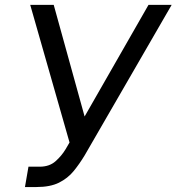

<svg xmlns="http://www.w3.org/2000/svg" viewBox="-20 -747 715 777"><path d="M81 9.9 95.2 -72.4H140.6Q180 -72.4 204.9 -94.6Q229.8 -116.8 245.7 -143.5L261.4 -170.5L102.3 -727.3H197.4L322.4 -275.6L581 -727.3H674.7L322.4 -117.9Q301.8 -83.8 278.1 -54.7Q254.3 -25.6 218.8 -7.8Q183.2 9.9 127.8 9.9Z"/></svg>

Font: Inter UI
Style: Italic
Weight: 400
Italic angle: -9.39999°
Designer: Rasmus Andersson
Foundry: rsms
Version: 3.2;8d6f07862